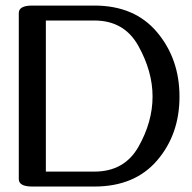

<svg xmlns="http://www.w3.org/2000/svg" viewBox="-20 -683 702 703"><path d="M325.7 0H98.1Q48.8 0 48.8 -27.3V-635.3Q48.8 -662.6 98.1 -662.6H325.7Q473.1 -662.6 555.2 -564.9Q637.2 -467.3 637.2 -329.1Q637.2 -190.9 555.2 -95.5Q473.1 0 325.7 0ZM325.7 -54.7Q435.5 -54.7 487.1 -145.8Q538.6 -236.8 538.6 -329.6Q538.6 -421.4 486.8 -514.6Q435.1 -607.9 325.7 -607.9H147.9V-54.7Z"/></svg>

Font: Gayathri
Style: Bold
Weight: 700
Designer: Binoy Dominic <binoy.domenic@gmail.com>
Foundry: SMC
Version: Version 1.000